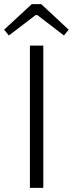

<svg xmlns="http://www.w3.org/2000/svg" viewBox="-52 -911 353 931"><path d="M281 -767 148 -891H102L-32 -767L-9 -739L121 -838H129L258 -739ZM158 0V-690H93V0Z"/></svg>

Font: SnT
Style: Regular
Weight: 300
Designer: Natanael Gama
Version: Version 1.001;PS 001.001;hotconv 1.0.70;makeotf.lib2.5.58329